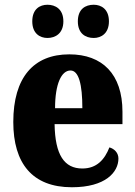

<svg xmlns="http://www.w3.org/2000/svg" viewBox="-20 -779 569 809"><path d="M375 -619C406 -619 439 -638 439 -689C439 -741 406 -759 375 -759C340 -759 308 -741 308 -689C308 -638 340 -619 375 -619ZM180 -619C213 -619 247 -638 247 -689C247 -741 213 -759 180 -759C148 -759 116 -741 116 -689C116 -638 148 -619 180 -619ZM283 10C425 10 479 -54 479 -111C479 -135 462 -152 441 -158C421 -107 388 -69 327 -69C251 -69 212 -126 210 -256H496V-308C496 -467 411 -550 272 -550C122 -550 36 -453 36 -265C36 -91 116 10 283 10ZM327 -323H212C212 -426 239 -482 277 -482C312 -482 327 -423 327 -323Z"/></svg>

Font: Noto Serif Myanmar Condensed Black
Style: Regular
Weight: 900
Width: 3
Designer: Ben Mitchell and the Monotype Design Team
Foundry: Monotype Imaging Inc.
Version: Version 2.106